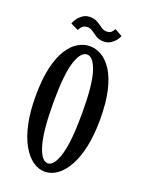

<svg xmlns="http://www.w3.org/2000/svg" viewBox="-127 -703 586 776"><g transform="rotate(20 166.0 -315.0)"><path d="M164.5 11Q137 11 112 -7Q87 -25 67.5 -60Q48 -95 37 -146Q26 -197 26 -263.5Q26 -336 37.8 -386.5Q49.5 -437 69.2 -468.2Q89 -499.5 113.8 -514Q138.5 -528.5 164.5 -528.5Q190.5 -528.5 215.2 -514Q240 -499.5 260 -468.2Q280 -437 291.8 -386.5Q303.5 -336 303.5 -263.5Q303.5 -197 292.5 -146Q281.5 -95 262 -60Q242.5 -25 217.2 -7Q192 11 164.5 11ZM164.5 -25Q191.5 -25 209 -82.8Q226.5 -140.5 226.5 -263.5Q226.5 -385.5 209 -439.2Q191.5 -493 164.5 -493Q137.5 -493 120 -439.2Q102.5 -385.5 102.5 -263.5Q102.5 -140.5 120 -82.8Q137.5 -25 164.5 -25ZM208 -565Q188.5 -565 175.5 -573.2Q162.5 -581.5 151.8 -589.5Q141 -597.5 129 -597.5Q113 -597.5 105 -588.2Q97 -579 94.5 -573L61.5 -589Q64.5 -598.5 72.5 -610Q80.5 -621.5 93.5 -630.5Q106.5 -639.5 123.5 -639.5Q144 -639.5 157.2 -631.5Q170.5 -623.5 181.5 -615.2Q192.5 -607 206.5 -607Q220.5 -607 227.2 -614.8Q234 -622.5 237 -628.5L269 -610.5Q267 -603 259 -592.2Q251 -581.5 238.2 -573.2Q225.5 -565 208 -565Z"/></g></svg>

Font: Imbue Thin 10pt
Style: Regular
Weight: 400
Version: Version 1.102